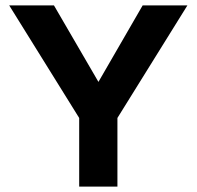

<svg xmlns="http://www.w3.org/2000/svg" viewBox="-20 -688 726 708"><path d="M272 0V-253L14 -668H179L343 -386L506 -668H671L413 -253V0Z"/></svg>

Font: Celebes
Style: Bold
Weight: 700
Designer: Anugrah Pasau
Foundry: Lafontype
Version: Version 1.000; ttfautohint (v1.8.4)